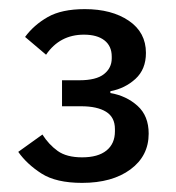

<svg xmlns="http://www.w3.org/2000/svg" viewBox="-20 -724 387 421"><path d="M154 -548Q191 -548 208 -561.5Q225 -575 225 -596V-600Q225 -623 209 -635.5Q193 -648 164 -648Q111 -648 81 -604L35 -643Q54 -669 84.5 -686.5Q115 -704 166 -704Q225 -704 262.5 -678.5Q300 -653 300 -608Q300 -572 277 -551Q254 -530 222 -524V-520Q257 -514 281.5 -492Q306 -470 306 -431Q306 -382 266 -352.5Q226 -323 160 -323Q103 -323 71 -343.5Q39 -364 20 -391L73 -429Q87 -407 106.5 -393Q126 -379 160 -379Q195 -379 213.5 -394Q232 -409 232 -436V-441Q232 -467 212.5 -479Q193 -491 158 -491H116V-548Z"/></svg>

Font: IBM Plex Sans KR Text
Style: Regular
Weight: 450
Designer: Mike Abbink; Paul van der Laan; Pieter van Rosmalen; Wujin Sim; Chorong Kim; Dohee Lee;
Foundry: Sandoll Inc.
Version: Version 1.001